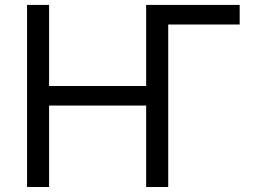

<svg xmlns="http://www.w3.org/2000/svg" viewBox="-20 -747 1026 767"><path d="M937.5 -727.3H563.9V-403.4H176.1V-727.3H88.1V0H176.1V-325.3H563.9V0H652V-649.1H937.5Z"/></svg>

Font: Magic Ui Pro
Style: Regular
Weight: 400
Designer: Stefan Endress, Andreas Faust
Version: Version 1.000;FEAKit 1.0